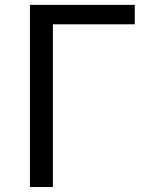

<svg xmlns="http://www.w3.org/2000/svg" viewBox="-20 -753 597 773"><path d="M100.6 0V-733.4H522.6V-655.2H193V0Z"/></svg>

Font: Noto Sans TC
Style: Regular
Weight: 100
Designer: Ryoko NISHIZUKA 西塚涼子 (kana, bopomofo & ideographs); Paul D. Hunt (Latin, Greek & Cyrillic); Sandoll Communications 산돌커뮤니
Foundry: Adobe
Version: Version 2.004;hotconv 1.0.118;makeotfexe 2.5.65603